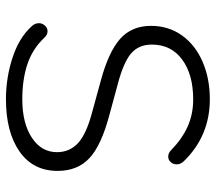

<svg xmlns="http://www.w3.org/2000/svg" viewBox="-60 -658 726 646"><g transform="rotate(90 303.0 -335.0)"><path d="M69 -78Q58 -89 58 -103Q58 -114 66 -123Q74 -132 85 -132Q97 -132 107 -121Q145 -81 196.5 -64Q248 -47 314 -47Q394 -47 443 -79Q492 -111 492 -164Q492 -206 461.5 -234.5Q431 -263 354 -283L252 -311Q155 -337 111 -376Q67 -415 67 -480Q67 -539 99 -584Q131 -629 187.5 -653.5Q244 -678 314 -678Q437 -678 522 -591Q533 -580 533 -566Q533 -555 525.5 -546.5Q518 -538 507 -538Q495 -538 486 -547Q447 -585 405.5 -603.5Q364 -622 314 -622Q231 -622 180.5 -585Q130 -548 130 -483Q130 -438 160.5 -412.5Q191 -387 264 -368L367 -340Q469 -313 512 -273Q555 -233 555 -166Q555 -83 489.5 -37.5Q424 8 314 8Q242 8 174.5 -14Q107 -36 69 -78Z"/></g></svg>

Font: SN Pro Light
Style: Regular
Weight: 300
Designer: Tobias Whetton
Foundry: Supernotes
Version: Version 1.002